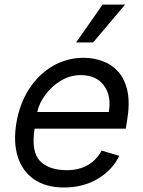

<svg xmlns="http://www.w3.org/2000/svg" viewBox="-20 -804 624 835"><path d="M258.5 11.4Q180 11.4 128.9 -23.6Q77.8 -58.6 57.5 -121.6Q37.3 -184.7 51.1 -268.5Q65 -352.3 106.2 -416.4Q147.4 -480.5 208.8 -516.5Q270.2 -552.6 343.8 -552.6Q386.4 -552.6 425.8 -538.4Q465.2 -524.1 494 -492.4Q522.7 -460.6 534.1 -408.4Q545.5 -356.2 532.7 -279.8L527 -244.3H130.3Q115.1 -144.2 153.8 -104Q192.5 -63.9 271.3 -63.9Q321.7 -63.9 360.3 -85.2Q398.8 -106.5 421.9 -149.1L498.6 -126.4Q469.1 -64.6 405.5 -26.6Q342 11.4 258.5 11.4ZM142 -316.8H453.1Q465.2 -386 432.4 -431.6Q399.5 -477.3 331 -477.3Q285.2 -477.3 245.2 -453.3Q205.3 -429.3 177.7 -392.4Q150.2 -355.5 142 -316.8ZM311.1 -619.3 426.1 -784.1H524.1L384.9 -619.3Z"/></svg>

Font: Inter UI
Style: Italic
Weight: 400
Italic angle: -9.39999°
Designer: Rasmus Andersson
Foundry: rsms
Version: 3.2;8d6f07862